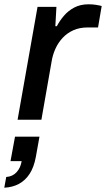

<svg xmlns="http://www.w3.org/2000/svg" viewBox="-58 -558 494 895"><path d="M24 0 117 -526H205L200 -436H207Q220 -461 240 -484.5Q260 -508 288.5 -523Q317 -538 355 -538Q373 -538 389 -535.5Q405 -533 416 -530L399 -430H350Q313 -430 284 -417Q255 -404 234 -381.5Q213 -359 200 -330Q187 -301 182 -268L135 0ZM-38 317 -29 267Q1 265 19.5 244.5Q38 224 43 193H-9L12 79H126L109 174Q100 222 80 252.5Q60 283 30.5 299Q1 315 -38 317Z"/></svg>

Font: Archivo SemiExpanded Medium
Style: Italic
Weight: 500
Width: 6
Italic angle: -10°
Designer: Hector Gatti
Foundry: Omnibus-Type
Version: Version 2.001